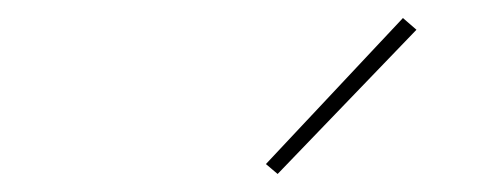

<svg xmlns="http://www.w3.org/2000/svg" viewBox="-20 -787 540 213"><path d="M288 -594 275 -605 427 -767 442 -754Z"/></svg>

Font: Iosevka Curly Slab ThObl
Style: Regular
Weight: 100
Italic angle: -9°
Monospace: yes
Designer: Belleve Invis
Foundry: Belleve Invis
Version: Version 11.0.0; ttfautohint (v1.8.3)